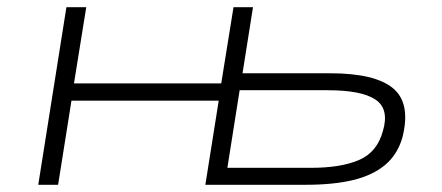

<svg xmlns="http://www.w3.org/2000/svg" viewBox="-20 -512 1225 532"><path d="M86 0 164 -492H219L185 -281H593L627 -492H681L652 -309H894Q1019 -309 1069 -267.5Q1119 -226 1095 -131Q1081 -83 1046.5 -54.5Q1012 -26 958 -13Q904 0 827 0H549L586 -233H178L141 0ZM610 -47H842Q924 -47 974.5 -68.5Q1025 -90 1041 -149Q1059 -210 1020.5 -236Q982 -262 888 -262H644Z"/></svg>

Font: Nunito Sans 7pt Expanded ExtraLight
Style: Italic
Weight: 250
Width: 7
Italic angle: -9°
Designer: Vernon Adams
Foundry: Vernon Adams
Version: Version 3.101;gftools[0.9.27]